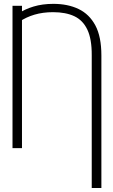

<svg xmlns="http://www.w3.org/2000/svg" viewBox="-20 -757 579 981"><path d="M498 203.6H448.7V-475.1Q449.2 -557.1 426.5 -605.2Q403.8 -653.3 359.9 -674.1Q315.9 -694.8 251 -694.8Q199.2 -694.8 156.2 -682.1Q113.3 -669.4 79.1 -646L71.8 -686.5Q106 -710 151.4 -723.6Q196.8 -737.3 252.4 -737.3Q326.7 -737.3 381.6 -710.9Q436.5 -684.6 467.3 -627Q498 -569.3 498 -474.1ZM92.3 -727.5V0H43.9V-727.5Z"/></svg>

Font: Inter 20pt ExtraLight
Style: Regular
Weight: 250
Version: Version 4.001;git-66647c0bb